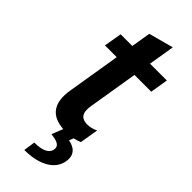

<svg xmlns="http://www.w3.org/2000/svg" viewBox="-292 -725 986 986"><g transform="rotate(45 201.0 -232.0)"><path d="M264.2 -448.2H386L402 -545.5H279.8L303.3 -687.5L168.7 -651.3L151.3 -545.5H66.4L49.7 -448.2H135.3L87.7 -158C70.7 -56.1 108.7 0.7 202.1 7.1L177.9 68.5C227.6 73.9 248.6 85.9 242.9 116.1C236.5 147 200.3 161.2 146 161.2L136.7 224.4C248.9 224.4 318.9 180 329.5 112.9C338.8 61.4 307.9 34.1 264.2 27.3L273.4 2.8C287.6 -0.4 301.5 -4.3 313.6 -9.9L330.3 -111.2C312.1 -101.6 293 -96.6 272.7 -96.6C214.5 -96.6 213.4 -139.9 220.2 -180.4Z"/></g></svg>

Font: TID UI Semi Bold
Style: Italic
Weight: 600
Italic angle: -9.39999°
Designer: The TID Project Authors
Foundry: Bakken & Bæck
Version: Version 1.001;hotconv 1.0.109;makeotfexe 2.5.65596